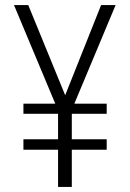

<svg xmlns="http://www.w3.org/2000/svg" viewBox="-20 -734 511 754"><path d="M236 -360 377 -714H434L272 -327H399V-287H262V-187H399V-146H262V0H208V-146H72V-187H208V-287H72V-327H197L35 -714H91Z"/></svg>

Font: Noto Sans Bengali Condensed Light
Style: Regular
Weight: 300
Width: 3
Designer: Jelle Bosma - Monotype Design Team
Foundry: Monotype Imaging Inc.
Version: Version 2.003